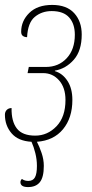

<svg xmlns="http://www.w3.org/2000/svg" viewBox="-21 -566 374 780"><path d="M93 194Q62 194 62 174Q62 167 68 161Q75 166 81.5 167.5Q88 169 94 169Q113 169 121 154.5Q129 140 129 108Q129 82 122.5 56Q116 30 107 10Q53 7 26 -24.5Q-1 -56 -1 -100Q-1 -112 6.5 -119.5Q14 -127 26 -127Q25 -73 47.5 -44Q70 -15 122 -15Q172 -15 208.5 -53Q245 -91 245 -160Q245 -210 219 -239.5Q193 -269 154 -269H91L96 -294H165Q217 -294 250 -329.5Q283 -365 283 -425Q283 -469 260 -495Q237 -521 189 -521Q149 -521 120.5 -497.5Q92 -474 89 -415Q79 -415 72 -420Q65 -425 65 -437Q65 -481 98 -513.5Q131 -546 191 -546Q250 -546 280.5 -512.5Q311 -479 311 -426Q311 -360 279 -323.5Q247 -287 202 -279V-277Q233 -268 253 -237.5Q273 -207 273 -160Q273 -87 235 -41Q197 5 129 10Q139 29 148 55.5Q157 82 157 108Q157 154 141 174Q125 194 93 194Z"/></svg>

Font: Noto Serif ExtraCondensed Thin
Style: Italic
Weight: 100
Width: 2
Italic angle: -12°
Designer: Monotype Design Team
Foundry: Monotype Imaging Inc.
Version: Version 2.013